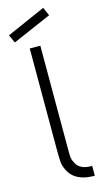

<svg xmlns="http://www.w3.org/2000/svg" viewBox="-164 -1010 582 1062"><g transform="rotate(-15 127.0 -478.5)"><path d="M2 -819 -19 -865.5 203 -963.5 224 -915.5ZM238.5 7.5Q230.5 7.5 220.5 6.8Q210.5 6 198 5Q119.5 -6.5 90.5 -65.5Q77 -91.5 75 -116Q74 -128.5 73.5 -148Q73 -167.5 73 -195V-765.5H133.5V-158.5Q133.5 -135.5 135.5 -122Q137.5 -108.5 145 -96Q153 -76 171.8 -64Q190.5 -52 214.5 -50Q218.5 -49.5 224.5 -49.2Q230.5 -49 238.5 -49Z"/></g></svg>

Font: Russisch Sans Light
Style: Regular
Weight: 300
Designer: Michael Sharanda (font) & Cristiano Sobral (main changes)
Foundry: Michael Sharanda
Version: Version 2.00;September 8, 2020;FontCreator 13.0.0.2681 64-bi